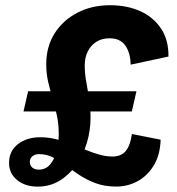

<svg xmlns="http://www.w3.org/2000/svg" viewBox="-20 -690 664 721"><path d="M68.2 -271.4 85.6 -347.2H492.4L475 -271.4ZM416.8 10.6Q373.4 10.6 339.8 -1.8Q306.2 -14.2 278.7 -32.4Q251.2 -50.6 227.1 -68.5Q203 -86.4 179 -98.8Q155 -111.2 126.8 -111.2Q111.4 -111.2 101.7 -103.2Q92 -95.2 92 -82.4Q92 -69 101 -61Q110 -53 125.4 -53Q152 -53 168.3 -72.6Q184.6 -92.2 192.6 -123.1Q200.6 -154 200.6 -186.2Q200.6 -224.6 193.3 -257.7Q186 -290.8 177.1 -321Q168.2 -351.2 160.9 -382.4Q153.6 -413.6 153.6 -448.4Q153.6 -514.6 184.8 -564.2Q216 -613.8 270.4 -642.1Q324.8 -670.4 393.2 -670.4Q456.8 -670.4 506.3 -648.2Q555.8 -626 584.6 -583.1Q613.4 -540.2 612.6 -477.6L470.6 -447.2Q469.8 -491 450.9 -518.6Q432 -546.2 390.6 -546.2Q362.8 -546.2 342 -533.1Q321.2 -520 309.7 -497.1Q298.2 -474.2 298.2 -444.4Q298.2 -413.6 303.9 -383.1Q309.6 -352.6 314.8 -319.9Q320 -287.2 320 -247.8Q320 -199.4 306 -153Q292 -106.6 265.6 -69.6Q239.2 -32.6 202.9 -10.9Q166.6 10.8 121.4 10.8Q74.4 10.8 44.2 -14Q14 -38.8 14 -78.2Q14 -123 47.5 -148.8Q81 -174.6 131.2 -174.6Q161.4 -174.6 190.5 -167.4Q219.6 -160.2 247.4 -149.3Q275.2 -138.4 301.3 -127.5Q327.4 -116.6 353 -109.4Q378.6 -102.2 403 -102.2Q433.6 -102.2 451.1 -121.7Q468.6 -141.2 475.4 -186.8L583.2 -165.4Q581.2 -107.4 557.2 -68.3Q533.2 -29.2 496.2 -9.3Q459.2 10.6 416.8 10.6Z"/></svg>

Font: Work Sans
Style: Italic
Weight: 400
Italic angle: -13°
Designer: Wei Huang
Foundry: Wei Huang
Version: Version 2.012